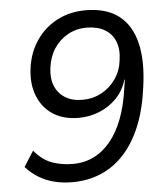

<svg xmlns="http://www.w3.org/2000/svg" viewBox="-52 -760 704 816"><g transform="rotate(-5 300.0 -352.5)"><path d="M224 9Q183 9 147.5 0Q112 -9 82 -27Q52 -45 27 -73L69 -139Q104 -97 145 -82.5Q186 -68 233 -68Q282 -68 322.5 -88Q363 -108 394.5 -146.5Q426 -185 447 -240.5Q468 -296 478 -367L484 -406H482Q468 -359 436 -326.5Q404 -294 362 -277.5Q320 -261 275 -261Q210 -261 165.5 -290Q121 -319 100.5 -371Q80 -423 89 -489Q98 -557 133.5 -608Q169 -659 223 -686.5Q277 -714 342 -714Q431 -714 484 -673.5Q537 -633 556 -555.5Q575 -478 559 -367Q547 -275 519 -205.5Q491 -136 448 -88Q405 -40 348.5 -15.5Q292 9 224 9ZM297 -336Q342 -336 379 -356Q416 -376 440 -411Q464 -446 469 -490Q476 -536 462.5 -570Q449 -604 417.5 -622Q386 -640 341 -640Q296 -640 260 -619.5Q224 -599 201.5 -564.5Q179 -530 173 -483Q167 -439 180.5 -406Q194 -373 224 -354.5Q254 -336 297 -336Z"/></g></svg>

Font: Nunito Sans 7pt
Style: Italic
Weight: 400
Italic angle: -9°
Designer: Vernon Adams
Foundry: Vernon Adams
Version: Version 3.101;gftools[0.9.27]